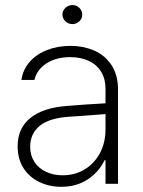

<svg xmlns="http://www.w3.org/2000/svg" viewBox="-20 -717 558 749"><path d="M240.2 -303.7Q276.4 -306.6 319.3 -309.6Q362.3 -312.5 391.6 -314V-371.1Q391.6 -408.7 375 -436.3Q358.4 -463.9 327.4 -479Q296.4 -494.1 253.9 -494.1Q199.7 -494.1 162.1 -470.2Q124.5 -446.3 114.3 -405.3H63.5Q69.3 -445.3 95.5 -475.3Q121.6 -505.4 163.3 -521.7Q205.1 -538.1 255.9 -538.1Q303.7 -538.1 345.7 -520.5Q387.7 -502.9 414.1 -464.4Q440.4 -425.8 440.4 -367.2V0H391.6V-91.8H387.7Q366.2 -46.4 322.5 -17.3Q278.8 11.7 218.8 11.7Q171.9 11.7 133.1 -7.1Q94.2 -25.9 71.5 -61.5Q48.8 -97.2 48.8 -146.5Q48.8 -216.3 97.9 -256.3Q147 -296.4 240.2 -303.7ZM224.6 -33.2Q272.9 -33.2 311 -56.6Q349.1 -80.1 370.4 -120.8Q391.6 -161.6 391.6 -211.9V-272L359.4 -269.5Q279.8 -263.2 250 -261.7Q170.9 -256.3 134.3 -225.6Q97.7 -194.8 97.7 -144.5Q97.7 -110.8 114.3 -85.4Q130.9 -60.1 159.7 -46.6Q188.5 -33.2 224.6 -33.2ZM223.6 -660.2Q223.6 -675.3 235.1 -686.3Q246.6 -697.3 262.7 -697.3Q278.3 -697.3 289.6 -686.3Q300.8 -675.3 300.8 -660.2Q300.8 -645 289.6 -634Q278.3 -623 262.7 -623Q246.6 -623 235.1 -634Q223.6 -645 223.6 -660.2Z"/></svg>

Font: Pretendard Std ExtraLight
Style: Regular
Weight: 200
Designer: Base glyphs from Inter by Rasmus Andersson; Hangeul glyphs from Noto Sans CJK(Source Han Sans) by Jang Soo-young and Kan
Foundry: Kil Hyung-jin
Version: Version 1.309